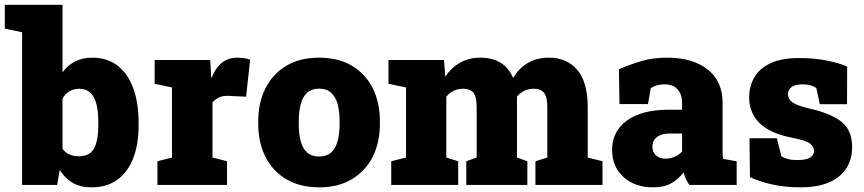

<svg xmlns="http://www.w3.org/2000/svg" viewBox="-33 -782 3652 812"><path d="M354.5 10.3Q307.1 10.3 274.7 -8.5Q242.2 -27.3 219.7 -63L208.5 0H60.5V-645.5L-12.7 -661.1V-761.7H231.4V-476.1Q252.9 -505.9 284.4 -522Q315.9 -538.1 357.4 -538.1Q420.4 -538.1 464.4 -504.4Q507.8 -470.7 530.5 -408.9Q553.2 -347.2 553.2 -263.2V-252.9Q553.2 -172.4 530.8 -113.8Q508.3 -54.7 463.9 -22.2Q419.4 10.3 354.5 10.3ZM299.8 -121.1Q346.2 -121.1 364.5 -153.8Q382.8 -186.5 382.8 -252.9V-263.2Q382.8 -310.1 375 -341.3Q358.4 -406.7 302.2 -406.7Q278.3 -406.7 260 -395.5Q241.7 -384.3 231.4 -364.7V-152.3Q244.1 -135.7 261.5 -128.4Q278.8 -121.1 299.8 -121.1Z M927.2 -100.1V0H632.8V-100.1L694.3 -115.7V-412.1L621.1 -427.7V-528.3H856L859.9 -463.9L860.8 -450.7Q895 -538.1 969.7 -538.1Q980.5 -538.1 995.1 -536.4Q1009.8 -534.7 1024.9 -530.3L1007.8 -373L934.6 -376.5Q909.2 -377.4 894.8 -370.8Q880.4 -364.3 865.7 -349.1V-115.7Z M1317.4 10.3Q1235.8 10.3 1178.2 -23.9Q1120.6 -57.6 1089.8 -118.4Q1059.1 -179.2 1059.1 -259.3V-269Q1059.1 -348.1 1089.8 -408.7Q1120.1 -469.2 1177.7 -503.7Q1235.4 -538.1 1316.4 -538.1Q1397.9 -538.1 1455.6 -503.9Q1512.7 -469.7 1543.2 -409.2Q1573.7 -348.6 1573.7 -269V-259.3Q1573.7 -180.7 1543.5 -119.1Q1512.7 -58.6 1455.3 -24.2Q1397.9 10.3 1317.4 10.3ZM1317.4 -120.1Q1348.1 -120.1 1367.7 -137.2Q1386.2 -154.3 1394.8 -185.3Q1403.3 -216.3 1403.3 -259.3V-269Q1403.3 -309.6 1395 -341.8Q1386.2 -372.6 1367.2 -389.9Q1348.1 -407.2 1316.4 -407.2Q1285.6 -407.2 1266.1 -390.1Q1247.1 -372.6 1238.8 -341.6Q1230.5 -310.5 1230.5 -269V-259.3Q1230.5 -216.8 1238.8 -184.6Q1247.1 -153.3 1266.1 -136.7Q1285.2 -120.1 1317.4 -120.1Z M1904.8 -100.1V0H1621.6V-100.1L1684.1 -115.7V-412.1L1609.9 -427.7V-528.3H1844.7L1850.1 -458Q1876 -496.1 1913.1 -517.1Q1950.2 -538.1 1999 -538.1Q2048.3 -538.1 2083.7 -516.8Q2119.1 -495.6 2137.2 -452.1Q2161.1 -493.2 2199 -515.6Q2236.8 -538.1 2288.1 -538.1Q2364.7 -538.1 2408.7 -486.3Q2452.6 -434.6 2452.6 -327.1V-115.7L2515.1 -100.1V0H2231.4V-100.1L2281.7 -115.7V-327.1Q2281.7 -373.5 2267.3 -390.1Q2252.9 -406.7 2225.6 -406.7Q2181.2 -406.7 2153.3 -373.5V-115.7L2197.3 -100.1V0H1939V-100.1L1982.9 -115.7V-327.1Q1982.9 -373.5 1968.8 -390.1Q1954.6 -406.7 1926.3 -406.7Q1882.3 -406.7 1854.5 -373V-115.7Z M2729 10.3Q2652.3 10.3 2604 -33.2Q2555.7 -76.7 2555.7 -148.9Q2555.7 -198.7 2582.5 -236.3Q2608.9 -274.4 2662.4 -296.1Q2715.8 -317.9 2796.4 -317.9H2851.6V-349.1Q2851.6 -380.9 2833.5 -403.1Q2815.4 -425.3 2776.4 -425.3Q2743.7 -425.3 2719.2 -409.2L2707.5 -341.8H2586.9L2584.5 -488.8Q2629.4 -508.8 2678.5 -523.4Q2727.5 -538.1 2788.1 -538.1Q2896 -538.1 2959.5 -488.5Q3022.9 -439 3022.9 -347.2V-152.3Q3022.9 -141.1 3023.2 -130.4Q3023.4 -119.6 3025.4 -109.9L3082.5 -100.1V0H2882.3Q2876 -8.8 2868.7 -23.4Q2861.3 -38.1 2858.4 -52.7Q2834.5 -22.9 2804.7 -6.3Q2774.9 10.3 2729 10.3ZM2781.7 -110.8Q2800.3 -110.8 2819.1 -118.4Q2837.9 -126 2851.6 -141.1V-217.3H2798.3Q2763.7 -217.3 2744.9 -202.1Q2726.1 -187 2726.1 -162.1Q2726.1 -138.2 2741.7 -124.5Q2757.3 -110.8 2781.7 -110.8Z M3352.5 10.3Q3290 10.3 3236.1 -1.2Q3182.1 -12.7 3138.7 -32.7L3136.7 -197.3H3252.4L3272 -120.6Q3282.2 -114.3 3298.3 -109.6Q3314.5 -105 3336.9 -105Q3378.4 -105 3394 -116.2Q3409.7 -127.4 3409.7 -144.5Q3409.7 -161.6 3392.1 -175.3Q3374.5 -188.5 3315.9 -199.7Q3223.1 -217.8 3179.2 -261.5Q3135.3 -305.2 3135.3 -370.6Q3135.3 -415.5 3155.8 -452.6Q3176.3 -490.2 3222.9 -513.4Q3269.5 -536.6 3347.7 -536.6Q3407.2 -536.6 3461.2 -526.4Q3515.1 -516.1 3549.8 -500.5L3549.3 -341.3H3434.1L3419.4 -409.7Q3396.5 -425.3 3362.3 -425.3Q3329.6 -425.3 3314.5 -413.6Q3299.3 -401.9 3299.3 -383.3Q3299.3 -373 3306.2 -361.8Q3313.5 -349.6 3335.9 -339.8Q3358.4 -330.1 3389.2 -323.2Q3479.5 -303.2 3525.1 -267.6Q3570.8 -231.9 3570.8 -159.2Q3570.8 -81.1 3514.9 -35.4Q3459 10.3 3352.5 10.3Z"/></svg>

Font: Hanuman Black
Style: Regular
Weight: 900
Designer: Danh Hong
Version: Version 8.002; ttfautohint (v1.8.3)